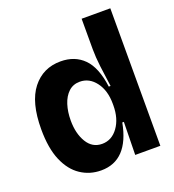

<svg xmlns="http://www.w3.org/2000/svg" viewBox="-130 -797 828 912"><g transform="rotate(-20 284.5 -340.5)"><path d="M227 14Q170 14 124 -16.5Q78 -47 51.5 -109Q25 -171 25 -267Q25 -403 78.5 -471Q132 -539 221 -539Q293 -539 338 -493.5Q383 -448 396 -348H405Q397 -403 391 -452Q385 -501 385 -541V-695H530V-196V0H403L406 -166H398Q364 14 227 14ZM274 -103Q323 -103 354.5 -146.5Q386 -190 386 -257V-265Q386 -332 354 -374.5Q322 -417 274 -417Q240 -417 217 -395.5Q194 -374 182.5 -338Q171 -302 171 -258Q171 -192 198 -147.5Q225 -103 274 -103Z"/></g></svg>

Font: Bricolage Grotesque 48pt Bricolage Grotesque 48pt Regular
Style: Bold
Weight: 700
Designer: Mathieu Triay
Foundry: Atelier Triay
Version: Version 1.000; ttfautohint (v1.8.4.7-5d5b);gftools[0.9.32]